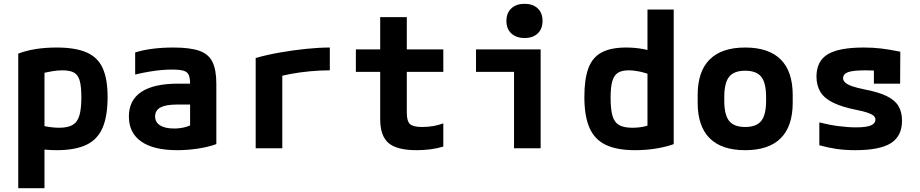

<svg xmlns="http://www.w3.org/2000/svg" viewBox="-20 -780 4840 1010"><path d="M76 -498Q160 -530 278 -530Q376 -530 435 -504.5Q494 -479 520 -422Q546 -365 546 -270Q546 -169 519.5 -107.5Q493 -46 434 -18Q375 10 279 10Q246 10 215 7Q184 4 155 -1L178 -124Q217 -115 243 -111.5Q269 -108 291 -108Q336 -108 361.5 -122.5Q387 -137 397.5 -172Q408 -207 408 -267Q408 -324 399.5 -355Q391 -386 369.5 -398Q348 -410 308 -410Q284 -410 256 -405.5Q228 -401 184 -390L214 -462V210H76Z M912 10Q788 10 723 -35.5Q658 -81 658 -167Q658 -253 723.5 -296.5Q789 -340 917 -340H1041V-230H911Q853 -230 824.5 -215Q796 -200 796 -168Q796 -137 822 -120.5Q848 -104 896 -104Q925 -104 951.5 -110.5Q978 -117 1000 -131L980 -58V-336Q980 -369 973 -385.5Q966 -402 945.5 -408Q925 -414 886 -414Q858 -414 829.5 -411.5Q801 -409 767.5 -403.5Q734 -398 691 -388V-504Q732 -517 783 -523.5Q834 -530 892 -530Q979 -530 1028 -513Q1077 -496 1097.5 -454.5Q1118 -413 1118 -340V-22Q1078 -7 1022.5 1.5Q967 10 912 10Z M1325 -475Q1385 -492 1453.5 -504Q1522 -516 1590 -523Q1658 -530 1715 -530V-410Q1664 -410 1610.5 -405Q1557 -400 1508.5 -391Q1460 -382 1423 -370L1465 -435V0H1325Z M2171 10Q2068 10 2024 -27.5Q1980 -65 1980 -153V-402H1852V-520H1980V-690H2120V-520H2312V-402H2120V-187Q2120 -143 2136.5 -127.5Q2153 -112 2200 -112Q2232 -112 2260 -117Q2288 -122 2312 -131V-9Q2279 1 2244 5.5Q2209 10 2171 10Z M2684 0V-402H2484V-520H2824V0ZM2740 -580Q2696 -580 2670 -604Q2644 -628 2644 -670Q2644 -712 2670 -736Q2696 -760 2739 -760Q2783 -760 2808.5 -736Q2834 -712 2834 -670Q2834 -628 2808.5 -604Q2783 -580 2740 -580Z M3321 10Q3225 10 3166.5 -18Q3108 -46 3081 -107.5Q3054 -169 3054 -270Q3054 -365 3075.5 -422Q3097 -479 3145.5 -504.5Q3194 -530 3274 -530Q3320 -530 3363.5 -522Q3407 -514 3446 -496L3422 -380Q3376 -397 3345 -403.5Q3314 -410 3287 -410Q3251 -410 3230.5 -397Q3210 -384 3201 -353Q3192 -322 3192 -267Q3192 -205 3202 -170.5Q3212 -136 3237 -122Q3262 -108 3306 -108Q3342 -108 3371 -115Q3400 -122 3421 -135L3386 -72V-730H3524V-22Q3487 -8 3433.5 1Q3380 10 3321 10Z M3900 10Q3776 10 3713 -53Q3650 -116 3650 -240V-280Q3650 -404 3713 -467Q3776 -530 3900 -530Q4024 -530 4087 -467Q4150 -404 4150 -280V-240Q4150 -116 4087 -53Q4024 10 3900 10ZM3900 -112Q3959 -112 3984.5 -144Q4010 -176 4010 -250V-270Q4010 -344 3984.5 -376Q3959 -408 3900 -408Q3841 -408 3815.5 -376Q3790 -344 3790 -270V-250Q3790 -176 3815.5 -144Q3841 -112 3900 -112Z M4479 10Q4426 10 4381 3.5Q4336 -3 4290 -16V-136Q4341 -123 4391 -116.5Q4441 -110 4484 -110Q4536 -110 4560.5 -120Q4585 -130 4585 -151Q4585 -163 4575 -171.5Q4565 -180 4543 -187.5Q4521 -195 4485 -202Q4410 -217 4363.5 -239.5Q4317 -262 4296 -296Q4275 -330 4275 -377Q4275 -458 4333.5 -494Q4392 -530 4524 -530Q4571 -530 4614 -525Q4657 -520 4716 -508L4715 -340H4577V-480L4637 -405Q4604 -408 4578 -409Q4552 -410 4532 -410Q4468 -410 4441.5 -400.5Q4415 -391 4415 -368Q4415 -356 4426.5 -345.5Q4438 -335 4462.5 -326.5Q4487 -318 4526 -310Q4600 -296 4643.5 -275Q4687 -254 4706 -222.5Q4725 -191 4725 -145Q4725 -64 4666.5 -27Q4608 10 4479 10Z"/></svg>

Font: M PLUS Code Latin Expanded
Style: Bold
Weight: 700
Width: 7
Designer: Coji Morishita
Foundry: UNDERFOREST DESIGN
Version: Version 1.002; ttfautohint (v1.8.3)